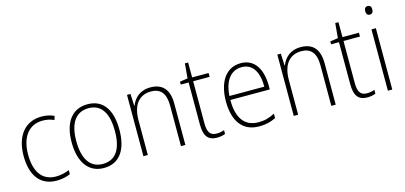

<svg xmlns="http://www.w3.org/2000/svg" viewBox="-64 -1157 3377 1600"><g transform="rotate(-15 1624.0 -357.5)"><path d="M269 10C315 10 357 0 387 -14V-49C352 -34 312 -25 271 -25C146 -25 93 -124 93 -261C93 -413 164 -504 282 -504C314 -504 348 -498 380 -483L390 -516C359 -531 324 -539 282 -539C141 -539 54 -434 54 -260C54 -96 124 10 269 10Z M882 -265C882 -428 820 -539 679 -539C545 -539 470 -438 470 -266C470 -97 542 10 676 10C814 10 882 -97 882 -265ZM510 -266C510 -417 566 -505 679 -505C797 -505 843 -406 843 -265C843 -115 791 -25 676 -25C563 -25 510 -117 510 -266Z M1221 -539C1129 -539 1078 -485 1056 -426H1053L1048 -529H1018V0H1056V-300C1056 -438 1120 -505 1218 -505C1297 -505 1342 -458 1342 -351V0H1380V-356C1380 -482 1323 -539 1221 -539Z M1657 -24C1598 -24 1580 -62 1580 -135V-496H1722V-529H1580V-658H1552L1541 -531L1473 -521V-496H1541V-133C1541 -39 1571 10 1652 10C1682 10 1704 4 1723 -3V-36C1705 -29 1683 -24 1657 -24Z M2001 -539C1867 -539 1800 -421 1800 -262C1800 -99 1868 10 2016 10C2073 10 2116 -1 2160 -23V-61C2108 -34 2071 -25 2017 -25C1900 -25 1838 -110 1839 -265H2179V-297C2179 -431 2126 -539 2001 -539ZM2001 -505C2098 -505 2142 -418 2141 -299H1840C1849 -435 1909 -505 2001 -505Z M2518 -539C2426 -539 2375 -485 2353 -426H2350L2345 -529H2315V0H2353V-300C2353 -438 2417 -505 2515 -505C2594 -505 2639 -458 2639 -351V0H2677V-356C2677 -482 2620 -539 2518 -539Z M2954 -24C2895 -24 2877 -62 2877 -135V-496H3019V-529H2877V-658H2849L2838 -531L2770 -521V-496H2838V-133C2838 -39 2868 10 2949 10C2979 10 3001 4 3020 -3V-36C3002 -29 2980 -24 2954 -24Z M3146 -725C3124 -725 3116 -709 3116 -688C3116 -667 3125 -651 3146 -651C3168 -651 3177 -666 3177 -688C3177 -709 3170 -725 3146 -725ZM3165 -529H3127V0H3165Z"/></g></svg>

Font: Noto Sans Lao SemiCondensed ExtraLight
Style: Regular
Weight: 200
Width: 4
Designer: Monotype Design Team
Foundry: Monotype Imaging Inc.
Version: Version 2.003